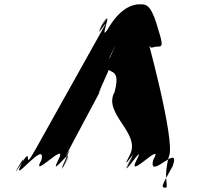

<svg xmlns="http://www.w3.org/2000/svg" viewBox="-20 -845 998 890"><path d="M626 -825C608 -825 547 -820 487 -722C426 -620 514 -830 458 -734C399 -635 509 -833 456 -732C400 -627 511 -808 450 -699C394 -599 202 -255 146 -155C74 -26 145 -194 73 -78C11 19 124 -178 75 -76C34 10 196 -203 172 -103C116 -3 302 -205 250 -103C200 -5 337 -195 281 -90C228 11 343 -191 284 -92C228 3 340 -218 288 -127C232 -27 497 -518 441 -418C415 -375 553 -655 503 -601C447 -501 549 -703 500 -601C431 -457 553 -575 511 -418C455 -318 635 -228 582 -127C525 -19 638 -198 577 -92C521 8 635 -190 579 -90C528 4 663 -201 613 -103C561 -1 746 -203 690 -103C666 -3 819 -189 781 -76C725 24 725 25 751 25C759 12 737 -26 763 -120C797 -186 647 -729 663 -663C677 -606 680 -629 710 -629C736 -629 737 -635 706 -734C676 -830 653 -825 626 -825Z"/></svg>

Font: Hussar Przerywany
Style: Obl
Weight: 400
Foundry: Cannot Into Space Fonts
Version: Version 0.982